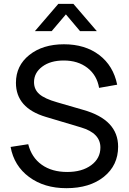

<svg xmlns="http://www.w3.org/2000/svg" viewBox="-20 -965 670 1000"><path d="M161.6 -802.7 283.7 -944.8H362.3L484.4 -802.7H397L323.2 -890.1L249 -802.7ZM325.7 15.1Q210.4 15.1 131.8 -43Q53.2 -101.1 35.2 -199.7L127 -213.9Q144.5 -144.5 197.5 -106.9Q250.5 -69.3 330.1 -69.3Q407.2 -69.3 455.1 -104.7Q502.9 -140.1 502.9 -196.8Q502.9 -271.5 402.3 -301.3L219.2 -356Q63 -402.3 63 -533.7Q63 -623 132.8 -678.7Q202.6 -734.4 313 -734.4Q423.3 -734.4 496.8 -678.5Q570.3 -622.6 590.3 -523.9L496.1 -507.3Q484.9 -573.2 435.3 -611.6Q385.7 -649.9 312 -649.9Q242.7 -649.9 200 -617.9Q157.2 -585.9 157.2 -537.1Q157.2 -499 184.8 -474.9Q212.4 -450.7 277.8 -432.1L414.1 -392.6Q595.2 -341.3 595.2 -201.2Q595.2 -104 521.2 -44.4Q447.3 15.1 325.7 15.1Z"/></svg>

Font: Vela Sans Med
Style: Regular
Weight: 500
Designer: Principal design: Mikhail Sharanda - project Manrope.
Design modification: Ravid Balaliev
Foundry: Mikhail Sharanda
Version: Version 1.001